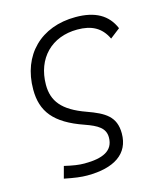

<svg xmlns="http://www.w3.org/2000/svg" viewBox="-113 -614 812 937"><g transform="rotate(-15 293.0 -146.0)"><path d="M212.4 234.4C348.1 234.4 427.7 182.6 427.7 79.6C427.7 -6.3 376 -35.6 289.1 -66.9C172.4 -108.4 131.3 -163.1 131.3 -245.1C131.8 -378.4 218.3 -466.3 348.6 -466.3C419.9 -466.3 468.3 -441.9 497.1 -380.9L547.4 -419.9C517.1 -492.2 454.6 -527.3 356 -527.3C180.7 -527.3 65.4 -413.1 65.4 -238.8C65.4 -127.9 118.2 -58.6 263.2 -8.3C325.7 13.7 361.8 34.7 361.8 82C361.8 149.4 307.1 174.3 214.4 174.3C186 174.3 157.2 169.9 113.3 159.7L97.2 219.7C148.9 230 181.6 234.4 212.4 234.4Z"/></g></svg>

Font: Cascadia Code NF Light
Style: Italic
Weight: 300
Italic angle: -10°
Monospace: yes
Designer: Aaron Bell
Foundry: Saja Typeworks
Version: Version 2404.023